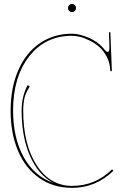

<svg xmlns="http://www.w3.org/2000/svg" viewBox="-20 -930 610 953"><path d="M323.2 -876Q317.4 -881.8 317.4 -890.1Q317.4 -898.4 323.2 -904.3Q329.1 -910.2 337.4 -910.2Q345.7 -910.2 351.6 -904.3Q357.4 -898.4 357.4 -890.1Q357.4 -881.8 351.6 -876Q345.7 -870.1 337.4 -870.1Q329.1 -870.1 323.2 -876ZM520.5 -770H527.8L535.2 -580.1Q535.2 -576.2 531.7 -576.2Q527.3 -576.2 527.3 -580.1Q525.9 -616.2 510.7 -646.5Q495.6 -676.8 474.1 -695.8Q452.6 -714.8 426.5 -728Q400.4 -741.2 377.9 -746.8Q355.5 -752.4 337.4 -752.4Q205.1 -752.4 125 -650.4Q44.9 -548.3 44.9 -380.9Q44.9 -246.1 97.2 -150.9Q149.4 -55.7 243.7 -22.9Q170.9 -61 129.2 -155.3Q87.4 -249.5 87.4 -380.9Q87.4 -452.1 117.2 -507.3L127.9 -501.5Q106.4 -466.3 101.6 -443.8Q95.2 -415.5 95.2 -380.9Q95.2 -212.9 161.9 -110.1Q228.5 -7.3 337.4 -7.3Q453.1 -7.3 536.1 -89.4L543 -82.5Q456.1 2.4 337.4 2.4Q243.7 2.4 174.1 -47.1Q104.5 -96.7 68.6 -183.1Q32.7 -269.5 32.7 -380.9Q32.7 -494.1 70.6 -581.1Q108.4 -668 177.5 -715.3Q246.6 -762.7 337.4 -762.7Q373.5 -762.7 421.4 -742.2Q469.2 -721.7 500.5 -681.6Q508.3 -672.4 513.7 -672.4Q522.9 -672.4 522.9 -689.9V-706.5Z"/></svg>

Font: ZnikomitNo25
Style: Regular
Weight: 100
Designer: gluk
Foundry: gluk
Version: Version 0.56